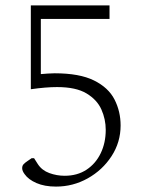

<svg xmlns="http://www.w3.org/2000/svg" viewBox="-20 -680 540 710"><path d="M187 10Q145 10 115 -3Q85 -16 71 -36Q62 -48 62 -58Q62 -67 67 -72.5Q72 -78 81 -84L97 -95H106L120 -73Q135 -50 162.5 -40Q190 -30 219 -30Q266 -30 300 -52.5Q334 -75 352.5 -113.5Q371 -152 371 -200Q371 -239 355 -275Q339 -311 300 -334.5Q261 -358 191 -358Q170 -358 146 -356Q122 -354 94 -350V-660H385V-610H131V-406Q144 -407 157 -408Q170 -409 182 -409Q274 -409 327.5 -382.5Q381 -356 403.5 -312Q426 -268 426 -216Q426 -154 392.5 -102.5Q359 -51 304.5 -20.5Q250 10 187 10Z"/></svg>

Font: Spectral ExtraLight
Style: Regular
Weight: 275
Designer: Jean-Baptiste Levee
Foundry: Production Type
Version: Version 2.001